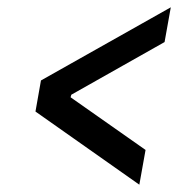

<svg xmlns="http://www.w3.org/2000/svg" viewBox="-20 -515 487 525"><path d="M361 -10 77 -210 92 -295 447 -495 430 -400 175 -256 173 -249 378 -105Z"/></svg>

Font: Cuprum
Style: Italic
Weight: 400
Italic angle: -10°
Designer: Jovanny Lemonad
Foundry: Jovanny Lemonad
Version: Version 3.000